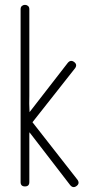

<svg xmlns="http://www.w3.org/2000/svg" viewBox="-20 -769 400 792"><path d="M101 -215V-18Q101 0 83 0Q65 0 65 -18V-731Q65 -740 70.5 -744.5Q76 -749 83 -749Q90 -749 95.5 -744.5Q101 -740 101 -731V-373Q100 -337 101.5 -317.5Q103 -298 101 -298Q104 -295 106 -291ZM96 -242 69 -264 259 -509Q271 -524 285.5 -513.5Q300 -503 290 -488ZM300 -27Q310 -12 295.5 -1.5Q281 9 269 -6L68 -267L95 -289Z"/></svg>

Font: Aaram
Style: Regular
Weight: 400
Designer: Tharique Azeez
Foundry: Tharique Azeez
Version: Version 1.7